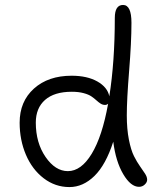

<svg xmlns="http://www.w3.org/2000/svg" viewBox="-20 -779 658 783"><path d="M263.2 -16.1Q205.1 -16.1 158.2 -52Q111.3 -87.9 85.7 -147.9Q60.1 -208 60.1 -278.8Q60.1 -365.2 118.4 -417.7Q176.8 -470.2 272 -470.2Q335.4 -470.2 377 -446.8Q418.5 -423.3 425.8 -386.2Q448.2 -527.3 448.2 -706.1Q448.2 -758.8 481.9 -758.8Q516.1 -758.8 516.1 -686Q516.1 -606.9 506.6 -490Q497.1 -373 497.1 -308.1Q497.1 -252.9 505.6 -209.7Q514.2 -166.5 526.4 -142.3Q538.6 -118.2 550.8 -101.1Q563 -84 571.5 -70.8Q580.1 -57.6 580.1 -45.9Q580.1 -35.6 570.3 -26.4Q560.5 -17.1 546.9 -17.1Q513.2 -17.1 482.7 -68.6Q452.1 -120.1 441.9 -201.2Q411.6 -106.9 365.2 -61.5Q318.8 -16.1 263.2 -16.1ZM126 -278.8Q126 -196.8 165.8 -138.9Q205.6 -81.1 256.8 -81.1Q311 -81.1 354 -151.9Q397 -222.7 420.9 -356Q416 -351.1 408.2 -351.1Q398.4 -351.1 389.9 -356.7Q381.3 -362.3 372.8 -370.1Q364.3 -377.9 353 -385.7Q341.8 -393.6 321 -399.2Q300.3 -404.8 272.9 -404.8Q201.7 -404.8 163.8 -371.6Q126 -338.4 126 -278.8Z"/></svg>

Font: Shantell Sans Irregular
Style: Regular
Weight: 300
Designer: Stephen Nixon, Anya Danilova, Shantell Martin
Foundry: Arrow Type
Version: Version 1.006;[9816181b4]